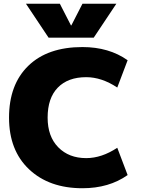

<svg xmlns="http://www.w3.org/2000/svg" viewBox="-20 -990 751 1020"><path d="M359 -855 418 -970H598L478 -790H238L118 -970H298L357 -855ZM418 10Q241 10 134.5 -90.5Q28 -191 28 -365Q28 -541 130.5 -640.5Q233 -740 418 -740Q559 -740 658 -670L603 -525Q520 -580 438 -580Q341 -580 287 -524.5Q233 -469 233 -365Q233 -265 289.5 -207.5Q346 -150 438 -150Q520 -150 603 -205L658 -60Q559 10 418 10Z"/></svg>

Font: Mplus 1p Black
Style: Regular
Weight: 900
Version: Version 1.061